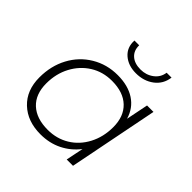

<svg xmlns="http://www.w3.org/2000/svg" viewBox="-175 -817 970 970"><g transform="rotate(45 310.5 -331.5)"><path d="M572 -480 477 0H432L451 -94Q416 -48 364 -22Q312 4 248 4Q155 4 98 -50Q41 -104 41 -196Q41 -278 76 -343.5Q111 -409 173.5 -446.5Q236 -484 313 -484Q387 -484 436 -452Q485 -420 502 -361L526 -480ZM483 -282Q483 -358 438.5 -400.5Q394 -443 313 -443Q248 -443 197 -411Q146 -379 116.5 -323.5Q87 -268 87 -199Q87 -122 132 -80Q177 -38 258 -38Q322 -38 373 -69Q424 -100 453.5 -156Q483 -212 483 -282ZM249 -667H283Q282 -629 306.5 -607Q331 -585 374 -585Q414 -585 444 -607.5Q474 -630 479 -667H514Q507 -615 467 -585Q427 -555 371 -555Q316 -555 281 -585.5Q246 -616 249 -667Z"/></g></svg>

Font: Montserrat Ace
Style: Light Italic
Weight: 300
Italic angle: -11.3°
Designer: Julieta Ulanovsky
Foundry: Julieta Ulanovsky
Version: Version 1